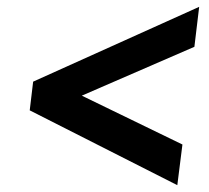

<svg xmlns="http://www.w3.org/2000/svg" viewBox="-20 -576 613 562"><path d="M499 -34 67 -253 77 -337 563 -556 549 -439 125 -255 135 -337 514 -153Z"/></svg>

Font: Inclusive Sans SemiBold
Style: Italic
Weight: 600
Italic angle: -7°
Designer: Olivia King
Foundry: Olivia King
Version: Version 2.004